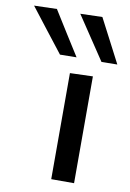

<svg xmlns="http://www.w3.org/2000/svg" viewBox="-225 -832 601 886"><g transform="rotate(10 75.0 -389.0)"><path d="M79 0V-497L186 -500.5V0ZM19 -573Q-19.5 -622.5 -58.8 -672.8Q-98 -723 -138 -775L-31.5 -778Q0 -727 32.2 -676Q64.5 -625 96.5 -574ZM213.5 -573Q180.5 -622.5 146.8 -672.8Q113 -723 78.5 -775L181.5 -778Q208 -727 234.5 -676.2Q261 -625.5 287.5 -574Z"/></g></svg>

Font: Commissioner Medium
Style: Regular
Weight: 500
Designer: Kostas Bartsokas
Foundry: Kostas Bartsokas
Version: Version 1.000; ttfautohint (v1.8.3)